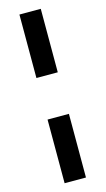

<svg xmlns="http://www.w3.org/2000/svg" viewBox="-134 -749 536 973"><g transform="rotate(-15 133.5 -262.5)"><path d="M77 -372V-705H189V-372ZM77 180V-154H189V180Z"/></g></svg>

Font: Nunito Sans 10pt Condensed
Style: Bold
Weight: 700
Width: 3
Designer: Vernon Adams
Foundry: Vernon Adams
Version: Version 3.101;gftools[0.9.27]